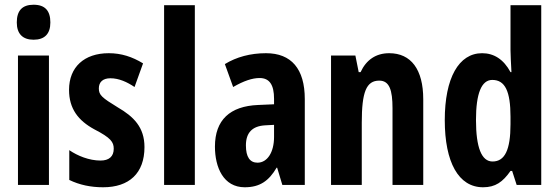

<svg xmlns="http://www.w3.org/2000/svg" viewBox="-20 -782 2365 812"><path d="M122 -762C74 -762 51 -737 51 -687C51 -639 76 -614 122 -614C169 -614 193 -639 193 -687C193 -736 171 -762 122 -762ZM187 -547H56V0H187Z M591 -160C591 -244 545 -289 478 -328C411 -369 398 -380 398 -408C398 -435 415 -451 447 -451C483 -451 518 -435 549 -414L585 -514C539 -542 493 -557 440 -557C336 -557 272 -498 272 -402C272 -322 311 -272 379 -235C449 -199 461 -181 461 -153C461 -120 441 -103 405 -103C357 -103 308 -123 273 -147V-21C316 0 364 10 416 10C526 10 591 -49 591 -160Z M804 0V-760H674V0Z M1105 -557C1039 -557 980 -541 931 -511L966 -414C1011 -440 1047 -452 1078 -452C1120 -452 1139 -423 1139 -364V-341L1071 -338C953 -333 889 -275 889 -162C889 -74 925 10 1015 10C1079 10 1117 -17 1150 -73H1152L1174 0H1269V-363C1269 -491 1212 -557 1105 -557ZM1102 -252 1139 -254V-203C1139 -137 1110 -94 1069 -94C1037 -94 1020 -118 1020 -167C1020 -221 1047 -249 1102 -252Z M1626 -557C1570 -557 1529 -529 1505 -477H1497L1483 -547H1380V0H1510V-263C1510 -393 1529 -441 1584 -441C1627 -441 1640 -401 1640 -324V0H1770V-362C1770 -489 1718 -557 1626 -557Z M2023 10C2075 10 2106 -12 2139 -59H2146L2165 0H2269V-760H2139V-570C2139 -549 2141 -519 2143 -477H2139C2110 -531 2069 -557 2019 -557C1920 -557 1861 -452 1861 -274C1861 -96 1919 10 2023 10ZM2063 -99C2017 -99 1993 -157 1993 -275C1993 -386 2016 -444 2062 -444C2116 -444 2139 -396 2139 -288V-257C2139 -148 2115 -99 2063 -99Z"/></svg>

Font: Noto Sans Lao Looped ExtraCondensed
Style: Bold
Weight: 700
Width: 2
Designer: Mark Frömberg, Ben Mitchell
Foundry: The Fontpad Ltd
Version: Version 1.002